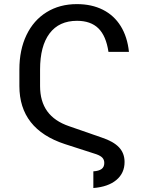

<svg xmlns="http://www.w3.org/2000/svg" viewBox="-20 -737 728 943"><path d="M492.2 63.5Q492.2 48.3 483.4 38.3Q474.6 28.3 453.1 20.5L298.8 -29.3Q75.2 -102.5 75.2 -314.5V-395.5Q75.2 -492.2 110.1 -564.9Q145 -637.7 209 -677.2Q272.9 -716.8 357.4 -716.8Q430.2 -716.8 485.1 -689.2Q540 -661.6 572.8 -608.9Q605.5 -556.2 613.3 -482.4H512.7Q501 -561 463.1 -597.9Q425.3 -634.8 358.4 -634.8Q270 -634.8 223.4 -572.8Q176.8 -510.7 176.8 -395.5V-314.5Q176.8 -239.3 212.2 -190.4Q247.6 -141.6 319.3 -117.2L479.5 -61.5Q537.1 -42.5 564.5 -13.4Q591.8 15.6 591.8 58.6Q591.8 113.3 551.5 147Q511.2 180.7 438.5 186.5V104.5Q464.8 103 478.5 93.3Q492.2 83.5 492.2 63.5Z"/></svg>

Font: Pretendard JP
Style: Regular
Weight: 400
Designer: Base glyphs from Inter by Rasmus Andersson; Hangeul glyphs from Noto Sans CJK(Source Han Sans) by Jang Soo-young and Kan
Foundry: Kil Hyung-jin
Version: Version 1.309